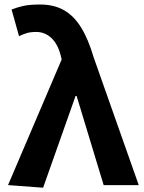

<svg xmlns="http://www.w3.org/2000/svg" viewBox="-20 -832 648 863"><path d="M173.8 11.7 16.1 0 257.2 -564.7 252.9 -582.6Q239.6 -634.6 210.6 -661.5Q181.5 -688.4 142.9 -688.4Q117.7 -688.4 100.6 -683.3Q83.6 -678.2 65.5 -669.6L32 -789.2Q57.7 -799.3 85.4 -805.5Q113.1 -811.7 160 -811.7Q222.3 -811.7 267 -786.5Q311.6 -761.4 344.2 -709Q376.8 -656.6 400.8 -574.8L603.6 0H445.9L324.4 -400.6H319.6Z"/></svg>

Font: Noto Sans TC Thin
Style: Regular
Weight: 100
Designer: Ryoko NISHIZUKA 西塚涼子 (kana, bopomofo & ideographs); Paul D. Hunt (Latin, Greek & Cyrillic); Sandoll Communications 산돌커뮤니
Foundry: Adobe
Version: Version 2.004-H2;hotconv 1.0.118;makeotfexe 2.5.65603